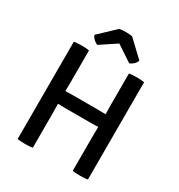

<svg xmlns="http://www.w3.org/2000/svg" viewBox="-206 -1028 1086 1168"><g transform="rotate(30 337.0 -444.0)"><path d="M197 0Q185 2.5 170.5 3.2Q156 4 143.5 4Q131.5 4 116.8 3.2Q102 2.5 90.5 0V-683Q102.5 -685.5 117 -686.2Q131.5 -687 143.5 -687Q156 -687 170.5 -686.2Q185 -685.5 197 -683V-471.5Q197 -450.5 196.5 -434Q196 -417.5 196 -397.5Q201 -397.5 213 -397.8Q225 -398 236.8 -398.2Q248.5 -398.5 253 -398.5H421.5Q426.5 -398.5 438.2 -398.2Q450 -398 461.8 -397.8Q473.5 -397.5 478.5 -397.5Q478.5 -417.5 478 -434Q477.5 -450.5 477.5 -471.5V-683Q489 -685.5 503.5 -686.2Q518 -687 530 -687Q542 -687 557 -686.2Q572 -685.5 584 -683V0Q571.5 2.5 557.5 3.2Q543.5 4 530.5 4Q518.5 4 504 3.2Q489.5 2.5 477.5 0V-234Q477.5 -255 478 -271.2Q478.5 -287.5 478.5 -308Q473.5 -308 461.8 -307.8Q450 -307.5 438.2 -307.2Q426.5 -307 421.5 -307H253Q248.5 -307 236.8 -307.2Q225 -307.5 213 -307.8Q201 -308 196 -308Q196 -287.5 196.5 -271.2Q197 -255 197 -234ZM381.5 -888.5 493.5 -782.5Q488 -765.5 474 -753.5Q460 -741.5 448 -737.5L336 -812L223.5 -737.5Q212 -741.5 198 -753.5Q184 -765.5 178.5 -782.5L290.5 -888.5Q311 -892.5 336 -892.5Q361 -892.5 381.5 -888.5Z"/></g></svg>

Font: Signika SC
Style: Regular
Weight: 400
Designer: Anna Giedryś
Foundry: Anna Giedryś
Version: Version 2.000; ttfautohint (v1.8.3) -l 8 -r 50 -G 200 -x 9 -